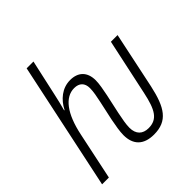

<svg xmlns="http://www.w3.org/2000/svg" viewBox="-201 -914 1078 1078"><g transform="rotate(-45 337.5 -375.5)"><path d="M415 9C523 9 564 -57 594 -194L665 -531H612L540 -195C517 -88 491 -38 419 -38C373 -38 344 -64 344 -116C344 -144 351 -179 359 -219L384 -334C391 -369 399 -409 399 -438C399 -506 360 -541 298 -541C234 -541 185 -499 157 -444H154C163 -478 172 -513 179 -547L226 -760H172L11 0H65L124 -280C153 -421 210 -493 282 -493C322 -493 345 -471 345 -430C345 -402 338 -368 331 -335L306 -220C298 -178 291 -141 291 -110C291 -34 333 9 415 9Z"/></g></svg>

Font: Noto Sans Condensed Light
Style: Italic
Weight: 300
Width: 3
Italic angle: -12°
Designer: Monotype Design Team
Foundry: Monotype Imaging Inc.
Version: Version 2.013